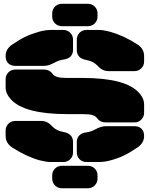

<svg xmlns="http://www.w3.org/2000/svg" viewBox="-20 -859 794 1018"><path d="M497.1 -788.1V-771Q497.1 -749.5 482.2 -734.9Q467.3 -720.2 445.8 -720.2H308.1Q286.6 -720.2 271.7 -734.9Q256.8 -749.5 256.8 -771V-788.1Q256.8 -809.6 271.7 -824.2Q286.6 -838.9 308.1 -838.9H445.8Q467.3 -838.9 482.2 -824.2Q497.1 -809.6 497.1 -788.1ZM267.1 -525.9Q237.8 -509.8 212.9 -509.8H61Q37.6 -509.8 23.7 -523.7Q9.8 -537.6 9.8 -562Q9.8 -599.1 44.9 -623Q86.4 -650.9 116.9 -665.3Q147.5 -679.7 190.9 -691.9Q223.6 -700.2 249 -700.2H315.9Q337.4 -700.2 352.3 -685.3Q367.2 -670.4 367.2 -648.9V-594.2Q367.2 -572.8 353.8 -559.3Q340.3 -545.9 315.9 -543Q293.9 -540.5 267.1 -525.9ZM437 -541Q387.2 -550.3 387.2 -594.2V-648.9Q387.2 -670.4 401.9 -685.3Q416.5 -700.2 438 -700.2H504.9Q526.9 -700.2 563 -690.9Q634.8 -670.9 708 -624Q744.1 -600.6 744.1 -562V-533.2Q744.1 -511.7 729.2 -496.8Q714.4 -481.9 692.9 -481.9H555.2Q522.5 -481.9 498 -509.8Q474.6 -534.7 437 -541ZM9.8 -396V-439Q9.8 -460.4 24.7 -475.3Q39.6 -490.2 61 -490.2H213.9Q242.2 -490.2 258.8 -467.8Q266.6 -456.5 282.7 -451.2Q298.8 -445.8 333 -445.8H416Q647.9 -445.8 717.8 -366.2Q744.1 -337.4 744.1 -304.2V-261.2Q744.1 -239.7 729.2 -224.9Q714.4 -210 692.9 -210H540Q511.2 -210 495.1 -231.9Q487.3 -243.2 471.2 -248.5Q455.1 -253.9 420.9 -253.9H337.9Q106.4 -253.9 36.1 -334Q9.8 -362.8 9.8 -396ZM316.9 -159.2Q367.2 -149.9 367.2 -106V-50.8Q367.2 -29.3 352.3 -14.6Q337.4 0 315.9 0H249Q225.6 0 190.9 -8.8Q120.6 -28.3 45.9 -76.2Q9.8 -99.6 9.8 -138.2V-167Q9.8 -188.5 24.7 -203.1Q39.6 -217.8 61 -217.8H199.2Q231.4 -217.8 255.9 -189.9Q278.8 -165.5 316.9 -159.2ZM486.8 -173.8Q516.1 -189.9 541 -189.9H692.9Q716.3 -189.9 730.2 -176.3Q744.1 -162.6 744.1 -138.2Q744.1 -101.1 709 -77.1Q667 -48.8 636.5 -34.2Q606 -19.5 563 -7.8Q532.2 0 504.9 0H438Q416.5 0 401.9 -14.6Q387.2 -29.3 387.2 -50.8V-106Q387.2 -127.4 400.4 -140.9Q413.6 -154.3 438 -157.2Q460.9 -159.7 486.8 -173.8ZM497.1 70.8V87.9Q497.1 109.4 482.2 124.3Q467.3 139.2 445.8 139.2H308.1Q286.6 139.2 271.7 124.3Q256.8 109.4 256.8 87.9V70.8Q256.8 49.3 271.7 34.7Q286.6 20 308.1 20H445.8Q467.3 20 482.2 34.7Q497.1 49.3 497.1 70.8Z"/></svg>

Font: Nastup Soft
Style: Regular
Weight: 400
Designer: Maksym Kobuzan
Foundry: Zakznak
Version: Version 1.020;hotconv 1.0.109;makeotfexe 2.5.65596